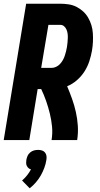

<svg xmlns="http://www.w3.org/2000/svg" viewBox="-20 -755 540 1035"><path d="M0 0 121 -735H304Q327 -735 350 -731.5Q373 -728 392.5 -718Q412 -708 428 -693.5Q444 -679 455 -660Q466 -641 472.5 -620Q479 -599 480.5 -576Q482 -553 481 -530Q480 -507 476 -483Q471 -454 461.5 -425Q452 -396 435.5 -370Q419 -344 395 -323Q371 -302 342 -290Q356 -257 368.5 -222Q381 -187 389 -151Q397 -115 399.5 -77Q402 -39 396 0H258Q264 -37 260.5 -73Q257 -109 248.5 -143.5Q240 -178 228.5 -211Q217 -244 202 -275H183L138 0ZM202 -389H258Q270 -389 282 -394.5Q294 -400 303 -409.5Q312 -419 318.5 -430.5Q325 -442 329 -454Q333 -466 336 -478Q339 -490 341 -502Q343 -514 344 -526Q345 -538 345.5 -550Q346 -562 344.5 -573.5Q343 -585 338.5 -595.5Q334 -606 325.5 -613.5Q317 -621 305 -621H241ZM140 260 99 218Q114 205 126 190Q138 175 147 158Q139 156 133.5 151Q128 146 124.5 139Q121 132 121 123.5Q121 115 122 107Q124 96 128.5 85.5Q133 75 142.5 67Q152 59 163 56Q174 53 185 53Q196 53 206 56Q216 59 222.5 67Q229 75 230.5 85.5Q232 96 230 107Q227 128 219 149.5Q211 171 200 190.5Q189 210 173.5 228Q158 246 140 260Z"/></svg>

Font: Iosevka Curly Heavy
Style: Italic
Weight: 900
Italic angle: -9°
Monospace: yes
Designer: Belleve Invis
Foundry: Belleve Invis
Version: Version 22.1.2; ttfautohint (v1.8.4)